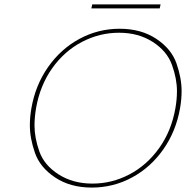

<svg xmlns="http://www.w3.org/2000/svg" viewBox="-20 -840 841 868"><path d="M706 -820 702 -802H393L397 -820ZM395 8Q298 8 229.5 -37.5Q161 -83 138 -149Q115 -215 115 -274Q115 -311 122 -351Q140 -455 197.5 -537Q255 -619 339.5 -664.5Q424 -710 521 -710Q618 -710 686.5 -664.5Q755 -619 778 -553Q801 -487 801 -428Q801 -391 794 -351Q776 -247 718.5 -165Q661 -83 576.5 -37.5Q492 8 395 8ZM398 -10Q486 -10 565 -51.5Q644 -93 699.5 -170.5Q755 -248 773 -351Q780 -391 780 -428Q780 -484 757.5 -546.5Q735 -609 670.5 -650.5Q606 -692 518 -692Q430 -692 350.5 -650.5Q271 -609 216 -531.5Q161 -454 143 -351Q136 -310 136 -273Q136 -217 158 -155Q180 -93 245 -51.5Q310 -10 398 -10Z"/></svg>

Font: Fz Poppins Thin
Style: Italic
Weight: 100
Italic angle: -10°
Designer: Ninad Kale (Devanagari), Jonny Pinhorn (Latin)
Foundry: Indian Type Foundry
Version: Vit hóa bi Vntype.Com & FontZin.Com